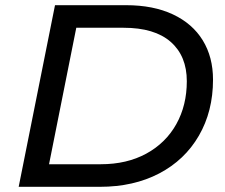

<svg xmlns="http://www.w3.org/2000/svg" viewBox="-20 -720 866 740"><path d="M192 -700H466Q571 -700 646.5 -664.5Q722 -629 761.5 -564.5Q801 -500 801 -413Q801 -291 746.5 -197Q692 -103 593.5 -51.5Q495 0 365 0H52ZM368 -87Q469 -87 544 -128Q619 -169 659.5 -241.5Q700 -314 700 -407Q700 -504 638 -558.5Q576 -613 456 -613H274L169 -87Z"/></svg>

Font: Idrija
Style: Italic
Weight: 500
Italic angle: -11.3°
Designer: Julieta Ulanovsky
Foundry: Julieta Ulanovsky
Version: Version 7.200